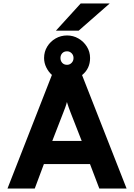

<svg xmlns="http://www.w3.org/2000/svg" viewBox="-20 -1082 770 1102"><path d="M23 0 278 -652Q258.5 -669 245.8 -694.8Q233 -720.5 233 -749Q233 -785 251 -814.5Q269 -844 299 -861.2Q329 -878.5 365 -878.5Q400 -878.5 430 -861.2Q460 -844 478.5 -814.5Q497 -785 497 -749Q497 -688 451 -651L706.5 0H550L496.5 -140.5H232L179.5 0ZM365 -710Q380 -710 391 -721.2Q402 -732.5 402 -749Q402 -765.5 391 -776.5Q380 -787.5 365 -787.5Q347.5 -787.5 337.2 -776.5Q327 -765.5 327 -749Q327 -732.5 337.2 -721.2Q347.5 -710 365 -710ZM280 -273H449L385 -436.5Q380 -450 373.8 -466.8Q367.5 -483.5 364 -496.5Q361 -483.5 355 -466.8Q349 -450 343.5 -436.5ZM301 -906 443 -1062H609.5L431.5 -906Z"/></svg>

Font: Overpass ExtraBold
Style: Regular
Weight: 800
Designer: Delve Withrington, Dave Bailey, Thomas Jockin
Foundry: Delve Fonts LLC
Version: Version 4.000; ttfautohint (v1.8.3)